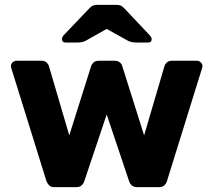

<svg xmlns="http://www.w3.org/2000/svg" viewBox="-20 -770 878 790"><path d="M204 0Q189 0 182 -7.5Q175 -15 171 -25L27 -488Q25 -493 25 -498Q25 -507 32 -513.5Q39 -520 48 -520H151Q164 -520 171.5 -513Q179 -506 181 -499L265 -213L355 -498Q357 -505 364.5 -512.5Q372 -520 386 -520H452Q466 -520 474 -512.5Q482 -505 483 -498L573 -213L657 -499Q659 -506 666.5 -513Q674 -520 687 -520H790Q799 -520 806 -513.5Q813 -507 813 -498Q813 -493 811 -488L667 -25Q664 -15 656.5 -7.5Q649 0 634 0H544Q530 0 522 -7.5Q514 -15 511 -25L419 -299L327 -25Q324 -15 316 -7.5Q308 0 294 0ZM250 -595Q235 -595 235 -609Q235 -617 242 -625L345 -733Q355 -744 362.5 -747Q370 -750 380 -750H459Q469 -750 476.5 -747Q484 -744 494 -733L596 -625Q604 -617 604 -609Q604 -595 589 -595H541Q533 -595 524 -596.5Q515 -598 507 -602L419 -651L332 -602Q324 -598 315 -596.5Q306 -595 297 -595Z"/></svg>

Font: DVN-Rubik
Style: Bold
Weight: 700
Designer: Hubert and Fischer
Foundry: Hubert & Fischer
Version: Version 2.102